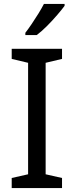

<svg xmlns="http://www.w3.org/2000/svg" viewBox="-20 -964 379 984"><path d="M297.9 0H40V-51.8L124 -70.8V-642.1L40 -662.1V-713.9H297.9V-662.1L213.9 -642.1V-70.8L297.9 -51.8ZM311 -943.8V-934.1Q297.9 -916 273.4 -887.5Q249 -858.9 220.5 -830.3Q191.9 -801.8 168 -784.2H109.9V-795.9Q124 -814 142.1 -840.6Q160.2 -867.2 177 -894.5Q193.8 -921.9 205.1 -943.8Z"/></svg>

Font: Defago Noto Sans
Style: Regular
Weight: 400
Designer: John M. Durdin
Foundry: Lao IT Dev Co., Ltd.
Version: Version 1.000 2007 initial release